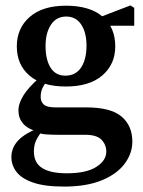

<svg xmlns="http://www.w3.org/2000/svg" viewBox="-20 -475 529 708"><path d="M216 213Q144 213 101.5 198Q59 183 40.5 158.5Q22 134 22 104Q22 70 47 43Q72 16 132 -7L142 -1Q123 23 114 41Q105 59 105 83Q105 126 136 145Q167 164 226 164Q298 164 335 140.5Q372 117 372 84Q372 59 354.5 40.5Q337 22 294 22H193Q169 22 149.5 20.5Q130 19 116 13V9Q81 0 64.5 -20Q48 -40 48 -67Q48 -121 124 -187V-197L158 -182Q143 -164 136.5 -150Q130 -136 130 -117Q130 -100 141.5 -89.5Q153 -79 184 -79H297Q389 -79 428.5 -45Q468 -11 468 47Q468 91 439.5 129Q411 167 355 190Q299 213 216 213ZM223 -156Q136 -156 89 -196Q42 -236 42 -304Q42 -371 89.5 -412.5Q137 -454 223 -454Q311 -454 358 -414Q405 -374 405 -304Q405 -238 357.5 -197Q310 -156 223 -156ZM221 -196Q259 -196 279 -226Q299 -256 299 -307Q299 -355 279.5 -384.5Q260 -414 224 -414Q188 -414 168 -384Q148 -354 148 -305Q148 -255 166.5 -225.5Q185 -196 221 -196ZM335 -380V-409H341L461 -455L475 -446V-380Z"/></svg>

Font: Lisu Bosa ExtraBold
Style: Regular
Weight: 800
Designer: David Morse, Annie Olsen, Victor Gaultney, Frank Grießhammer (Latin)
Foundry: SIL International
Version: Version 2.000